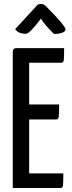

<svg xmlns="http://www.w3.org/2000/svg" viewBox="-20 -941 360 961"><path d="M211 -909Q308 -811 308 -794Q308 -783 290.5 -777Q273 -771 250 -771Q198 -823 185 -848Q128 -772 110 -772Q71 -772 56 -795L169 -918Q177 -921 186 -921Q199 -921 211 -909ZM285 -627H126V-418H276Q276 -369 274 -356Q272 -343 261 -343H126V-73H297Q297 -21 295 -10.5Q293 0 281 0H44V-684Q45 -700 61 -700H301Q301 -649 299 -638Q297 -627 285 -627Z"/></svg>

Font: Yanone Kaffeesatz
Style: Regular
Weight: 400
Designer: Yanone (Cyrillic: Daniel Pouzeot)
Foundry: Yanone
Version: Version 1.003;PS 001.003;hotconv 1.0.88;makeotf.lib2.5.64775